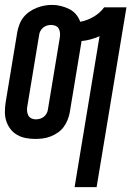

<svg xmlns="http://www.w3.org/2000/svg" viewBox="-21 -560 541 785"><path d="M284 205 386 -412Q368 -404 349.5 -399Q331 -394 312 -392Q312 -391 312 -390.5Q312 -390 312 -389L264 -99Q261 -84 255 -69Q249 -54 239 -40.5Q229 -27 215 -17.5Q201 -8 185.5 -2Q170 4 154.5 6Q139 8 123 8Q104 8 85 4.5Q66 1 50 -8Q34 -17 22.5 -31.5Q11 -46 5 -64Q-1 -82 -1 -101.5Q-1 -121 2 -141L50 -431Q53 -446 59 -461.5Q65 -477 75.5 -490Q86 -503 100 -512.5Q114 -522 129 -528Q144 -534 160 -537Q176 -540 192 -540Q210 -540 228 -535.5Q246 -531 262 -523Q278 -515 289.5 -501.5Q301 -488 307 -471Q335 -476 361 -491Q387 -506 405 -530H496L374 205ZM125 -72Q134 -72 142.5 -74.5Q151 -77 158 -82.5Q165 -88 169.5 -96Q174 -104 175 -113L223 -403Q225 -413 224.5 -423Q224 -433 220 -441.5Q216 -450 207 -454Q198 -458 188 -458Q179 -458 171 -455.5Q163 -453 156 -447.5Q149 -442 144.5 -434Q140 -426 139 -417L91 -127Q89 -118 89.5 -108Q90 -98 94 -89.5Q98 -81 106.5 -76.5Q115 -72 125 -72Z"/></svg>

Font: Iosevka Curly Medium Oblique
Style: Regular
Weight: 500
Italic angle: -9°
Monospace: yes
Designer: Belleve Invis
Foundry: Belleve Invis
Version: Version 11.1.0; ttfautohint (v1.8.3)